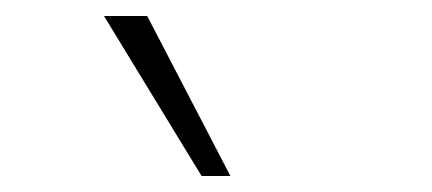

<svg xmlns="http://www.w3.org/2000/svg" viewBox="-20 -769 540 240"><path d="M232 -549 110 -749H164L268 -549Z"/></svg>

Font: Nunito Sans 12pt ExtraLight 12pt ExtraLight
Style: Regular
Weight: 250
Version: Version 3.101;gftools[0.9.27]